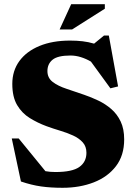

<svg xmlns="http://www.w3.org/2000/svg" viewBox="-20 -878 642 913"><path d="M570.5 -215Q570.5 -138.5 531.2 -87.5Q492 -36.5 425.8 -10.8Q359.5 15 277.5 15Q220.5 15 175 8.5Q129.5 2 79.5 -15L36 -219.5H69L196 -64Q218 -60 243.5 -60Q323.5 -60 357.2 -84Q391 -108 391 -151.5Q391 -181.5 373.5 -201Q356 -220.5 327.8 -233.5Q299.5 -246.5 266 -256.5Q232.5 -266.5 201 -278Q159 -293.5 121.8 -316.5Q84.5 -339.5 61.5 -378.2Q38.5 -417 38.5 -479Q38.5 -541.5 72.2 -587.8Q106 -634 167.8 -659.5Q229.5 -685 313 -685Q344.5 -685 372.5 -681.8Q400.5 -678.5 427.5 -670.5L474.5 -709H497.5L541.5 -467L505 -458L412.5 -585Q389.5 -598.5 364.8 -606.2Q340 -614 315 -614Q254.5 -614 230 -594Q205.5 -574 205.5 -540Q205.5 -507.5 230.8 -488.2Q256 -469 296.2 -455.8Q336.5 -442.5 381 -427Q414.5 -415.5 448 -399.5Q481.5 -383.5 509.2 -359.5Q537 -335.5 553.8 -300.2Q570.5 -265 570.5 -215ZM263.5 -738 318.5 -858H478.5V-836.5L323 -738Z"/></svg>

Font: Newsreader 16pt ExtraBold
Style: Regular
Weight: 800
Designer: Hugues Gentile
Foundry: Production Type
Version: Version 1.003; ttfautohint (v1.8.3)